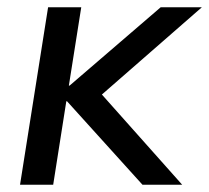

<svg xmlns="http://www.w3.org/2000/svg" viewBox="-20 -507 574 527"><path d="M35 0 112 -487H203L169 -272H171L421 -487H534L235 -226L237 -273L480 0H371L164 -229H162L126 0Z"/></svg>

Font: Nunito Sans 12pt Medium
Style: Italic
Weight: 500
Italic angle: -9°
Designer: Vernon Adams
Foundry: Vernon Adams
Version: Version 3.101;gftools[0.9.27]